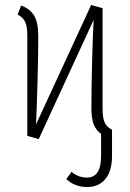

<svg xmlns="http://www.w3.org/2000/svg" viewBox="-20 -551 522 773"><path d="M431 -29V76Q431 138 404 170Q377 202 331 202Q281 202 247 170L268 141Q296 164 330 164Q387 164 387 77V-12Q366 -27 357 -51Q348 -75 348 -115Q348 -197 351 -310Q354 -423 357 -471L136 9L90 -4V-407Q90 -445 81 -463.5Q72 -482 51 -492L65 -529Q102 -515 118 -487Q134 -459 134 -406Q134 -324 131 -218Q128 -112 125 -50L347 -531L393 -518V-114Q393 -76 401.5 -57.5Q410 -39 431 -29Z"/></svg>

Font: Fira Sans Extra Condensed ExtraLight
Style: Regular
Weight: 275
Width: 1
Designer: Carrois Corporate & Edenspiekermann AG
Foundry: Carrois Corporate GbR & Edenspiekermann AG
Version: Version 4.203